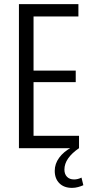

<svg xmlns="http://www.w3.org/2000/svg" viewBox="-20 -720 444 933"><path d="M127 -60H364V0H72V-700H361V-640H127L143 -688V-346L127 -377H348V-321H127L143 -352V-12ZM330 193Q291 193 268.5 170.5Q246 148 246 110Q246 76 267.5 46.5Q289 17 328 -4L364 0Q329 24 311 50Q293 76 293 104Q293 126 305.5 139Q318 152 340 152Q358 152 376 143L385 180Q374 185 359.5 189Q345 193 330 193Z"/></svg>

Font: Pathway Extreme Condensed Light
Style: Regular
Weight: 300
Width: 3
Version: Version 1.001;gftools[0.9.26]